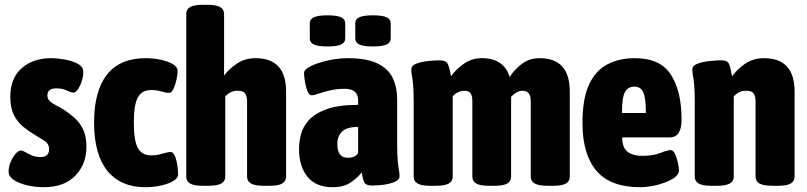

<svg xmlns="http://www.w3.org/2000/svg" viewBox="-20 -774 3372 802"><path d="M162 8Q129 8 95.5 0.5Q62 -7 39 -21.5Q16 -36 16 -57Q16 -77 24.5 -97.5Q33 -118 45 -131.5Q57 -145 67 -145Q75 -145 86 -138.5Q97 -132 112.5 -125Q128 -118 149 -118Q185 -118 185 -150Q185 -174 165.5 -186Q146 -198 122 -213Q100 -226 77 -244.5Q54 -263 38.5 -293Q23 -323 23 -370Q23 -447 70.5 -489Q118 -531 193 -531Q219 -531 250.5 -525.5Q282 -520 305 -507.5Q328 -495 328 -473Q328 -455 321.5 -435Q315 -415 305.5 -401Q296 -387 287 -387Q277 -387 259 -396Q241 -405 215 -405Q178 -405 178 -375Q178 -360 189 -350.5Q200 -341 217 -332.5Q234 -324 252 -312Q273 -298 293.5 -279.5Q314 -261 327.5 -232.5Q341 -204 341 -161Q341 -88 294.5 -40Q248 8 162 8Z M588 8Q484 8 428.5 -60.5Q373 -129 373 -262Q373 -394 427 -462.5Q481 -531 588 -531Q620 -531 651 -524.5Q682 -518 702 -506Q722 -494 722 -479Q722 -465 717.5 -443Q713 -421 705 -403.5Q697 -386 686 -386Q673 -386 654 -392Q635 -398 612 -398Q573 -398 556 -367.5Q539 -337 539 -262Q539 -186 556 -155.5Q573 -125 612 -125Q636 -125 658 -132Q680 -139 693 -139Q704 -139 711 -121.5Q718 -104 721 -81.5Q724 -59 724 -46Q724 -30 704 -18Q684 -6 652.5 1Q621 8 588 8Z M827 2Q790 2 774 -7.5Q758 -17 758 -36V-716Q758 -735 774 -744.5Q790 -754 827 -754H847Q883 -754 899.5 -744.5Q916 -735 916 -716V-458Q936 -486 970 -508.5Q1004 -531 1047 -531Q1175 -531 1175 -392V-36Q1175 -17 1159 -7.5Q1143 2 1106 2H1082Q1045 2 1028.5 -7.5Q1012 -17 1012 -36V-351Q1012 -372 1004 -383.5Q996 -395 973 -395Q942 -395 921 -371V-36Q921 -17 904.5 -7.5Q888 2 851 2Z M1369 8Q1300 8 1264.5 -35.5Q1229 -79 1229 -152Q1229 -180 1237 -212Q1245 -244 1270 -272Q1295 -300 1344.5 -318Q1394 -336 1476 -336V-354Q1476 -403 1421 -403Q1387 -403 1359 -396.5Q1331 -390 1311 -383Q1291 -376 1282 -376Q1271 -376 1264 -394Q1257 -412 1253.5 -434Q1250 -456 1250 -469Q1250 -481 1268 -492Q1286 -503 1314 -512Q1342 -521 1373 -526Q1404 -531 1432 -531Q1511 -531 1556.5 -509Q1602 -487 1620.5 -448Q1639 -409 1639 -358V-172Q1639 -126 1641.5 -101Q1644 -76 1646.5 -62.5Q1649 -49 1649 -38Q1649 -26 1636.5 -18.5Q1624 -11 1605 -6.5Q1586 -2 1567 -0.5Q1548 1 1536 1Q1510 1 1503 -10Q1496 -21 1491 -54Q1478 -36 1448 -14Q1418 8 1369 8ZM1433 -115Q1464 -115 1476 -135V-244Q1430 -244 1409.5 -225Q1389 -206 1389 -172Q1389 -115 1433 -115ZM1538 -580Q1498 -580 1481 -588Q1464 -596 1464 -613V-677Q1464 -694 1481 -702Q1498 -710 1538 -710Q1577 -710 1594.5 -702Q1612 -694 1612 -677V-613Q1612 -596 1594.5 -588Q1577 -580 1538 -580ZM1348 -580Q1309 -580 1291.5 -588Q1274 -596 1274 -613V-677Q1274 -694 1291.5 -702Q1309 -710 1348 -710Q1387 -710 1404.5 -702Q1422 -694 1422 -677V-613Q1422 -596 1404.5 -588Q1387 -580 1348 -580Z M1777 2Q1740 2 1724 -7.5Q1708 -17 1708 -36V-349Q1708 -396 1705.5 -421Q1703 -446 1700.5 -459Q1698 -472 1698 -483Q1698 -500 1719 -508Q1740 -516 1768 -519Q1796 -522 1815 -522Q1842 -522 1849.5 -508.5Q1857 -495 1864 -455Q1883 -483 1916.5 -507Q1950 -531 1993 -531Q2085 -531 2109 -452Q2127 -482 2159 -506.5Q2191 -531 2234 -531Q2360 -531 2360 -392V-36Q2360 -17 2344 -7.5Q2328 2 2291 2H2267Q2230 2 2213.5 -7.5Q2197 -17 2197 -36V-351Q2197 -395 2163 -395Q2139 -395 2115 -370V-36Q2115 -17 2099 -7.5Q2083 2 2046 2H2022Q1985 2 1969 -7.5Q1953 -17 1953 -36V-351Q1953 -374 1945.5 -384.5Q1938 -395 1920 -395Q1907 -395 1893 -388.5Q1879 -382 1871 -371V-36Q1871 -17 1854.5 -7.5Q1838 2 1801 2Z M2655 8Q2529 8 2471 -61Q2413 -130 2413 -260Q2413 -363 2441 -422Q2469 -481 2518.5 -506Q2568 -531 2632 -531Q2738 -531 2782.5 -462Q2827 -393 2827 -274Q2827 -200 2777 -200H2579Q2579 -157 2601.5 -140Q2624 -123 2662 -123Q2708 -123 2738 -135Q2768 -147 2781 -147Q2792 -147 2799.5 -131Q2807 -115 2811.5 -95Q2816 -75 2816 -62Q2816 -46 2798.5 -33Q2781 -20 2754.5 -10.5Q2728 -1 2701 3.5Q2674 8 2655 8ZM2578 -302H2678Q2678 -363 2667.5 -387.5Q2657 -412 2630 -412Q2603 -412 2590.5 -389.5Q2578 -367 2578 -302Z M2951 2Q2914 2 2898 -7.5Q2882 -17 2882 -36V-349Q2882 -396 2879.5 -421Q2877 -446 2874.5 -459Q2872 -472 2872 -483Q2872 -500 2893.5 -508Q2915 -516 2943.5 -519Q2972 -522 2992 -522Q3018 -522 3024.5 -508.5Q3031 -495 3038 -455Q3058 -484 3092 -507.5Q3126 -531 3171 -531Q3299 -531 3299 -392V-36Q3299 -17 3283 -7.5Q3267 2 3230 2H3206Q3169 2 3152.5 -7.5Q3136 -17 3136 -36V-351Q3136 -372 3128 -383.5Q3120 -395 3097 -395Q3066 -395 3045 -371V-36Q3045 -17 3028.5 -7.5Q3012 2 2975 2Z"/></svg>

Font: Asap Condensed ExtraBold
Style: Regular
Weight: 800
Width: 3
Designer: Pablo Cosgaya
Foundry: Omnibus-Type
Version: Version 3.001; ttfautohint (v1.8.4.7-5d5b)